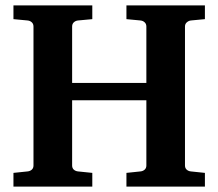

<svg xmlns="http://www.w3.org/2000/svg" viewBox="-20 -691 809 711"><path d="M448.2 0V-50.8L500 -56.2Q509.3 -57.1 515.6 -62.7Q522 -68.4 522 -78.1V-319.8H247.1V-78.1Q247.1 -68.4 253.4 -62.7Q259.8 -57.1 269 -56.2L321.8 -50.8V0H29.8V-50.8L82 -56.2Q91.3 -57.1 97.7 -62.7Q104 -68.4 104 -78.1V-592.8Q104 -602.5 97.7 -608.4Q91.3 -614.3 82 -615.2L29.8 -620.1V-670.9H321.8V-620.1L269 -615.2Q259.8 -614.3 253.4 -608.4Q247.1 -602.5 247.1 -592.8V-383.8H522V-592.8Q522 -602.5 515.6 -608.4Q509.3 -614.3 500 -615.2L448.2 -620.1V-670.9H738.8V-620.1L687 -615.2Q678.7 -614.3 671.9 -608.4Q665 -602.5 665 -592.8V-78.1Q665 -68.4 671.4 -62.7Q677.7 -57.1 687 -56.2L738.8 -50.8V0Z"/></svg>

Font: Charis SIL Phon
Style: Bold
Weight: 700
Foundry: SIL International
Version: Version 5.000